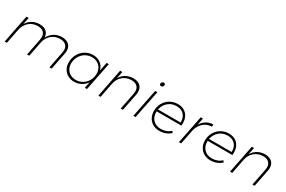

<svg xmlns="http://www.w3.org/2000/svg" viewBox="119 -1895 4593 3085"><g transform="rotate(30 2415.5 -352.0)"><path d="M993 -367Q993 -342 987 -313L925 0H884L945 -309Q950 -336 950 -355Q950 -415 913 -448.5Q876 -482 807 -482Q719 -481 655.5 -430.5Q592 -380 568 -293L510 0H469L530 -309Q535 -336 535 -355Q535 -415 498 -448.5Q461 -482 392 -482Q298 -481 233 -424Q168 -367 148 -272L95 0H54L157 -521H198L172 -391Q209 -454 268 -487.5Q327 -521 401 -523Q483 -523 529 -484Q575 -445 578 -375Q616 -446 676.5 -483.5Q737 -521 816 -523Q900 -523 946.5 -482Q993 -441 993 -367Z M1112 -227Q1112 -309 1149.5 -377Q1187 -445 1252 -484.5Q1317 -524 1394 -524Q1478 -524 1536.5 -479.5Q1595 -435 1612 -360L1644 -521H1685L1581 0H1540L1564 -115Q1526 -59 1467.5 -28Q1409 3 1341 3Q1274 3 1222 -26Q1170 -55 1141 -107.5Q1112 -160 1112 -227ZM1593 -289Q1593 -346 1568 -390.5Q1543 -435 1498 -459.5Q1453 -484 1395 -484Q1330 -484 1274.5 -450Q1219 -416 1186.5 -357.5Q1154 -299 1154 -230Q1154 -173 1179 -129Q1204 -85 1248.5 -60.5Q1293 -36 1351 -36Q1417 -36 1472.5 -70Q1528 -104 1560.5 -162Q1593 -220 1593 -289Z M2316 -367Q2316 -342 2310 -313L2248 0H2207L2268 -309Q2273 -336 2273 -355Q2273 -415 2235.5 -448.5Q2198 -482 2130 -482Q2038 -480 1971.5 -424.5Q1905 -369 1886 -272L1833 0H1792L1895 -521H1936L1910 -391Q1947 -454 2006 -487.5Q2065 -521 2139 -523Q2223 -523 2269.5 -482Q2316 -441 2316 -367Z M2630 -677Q2630 -659 2617 -646.5Q2604 -634 2587 -634Q2574 -634 2566 -642.5Q2558 -651 2558 -665Q2558 -682 2571 -694.5Q2584 -707 2601 -707Q2614 -707 2622 -698.5Q2630 -690 2630 -677ZM2586 -521 2482 0H2441L2545 -521Z M2729 -249V-236Q2729 -147 2783 -92Q2837 -37 2925 -37Q2978 -37 3024 -54.5Q3070 -72 3104 -105L3126 -76Q3087 -39 3034 -18.5Q2981 2 2922 2Q2853 2 2800 -28Q2747 -58 2717.5 -112Q2688 -166 2688 -235Q2688 -316 2725.5 -381.5Q2763 -447 2827.5 -484.5Q2892 -522 2970 -522Q3037 -522 3087 -493.5Q3137 -465 3163.5 -413.5Q3190 -362 3190 -294Q3190 -272 3187 -249ZM2733 -286H3153Q3155 -376 3106 -429.5Q3057 -483 2969 -483Q2879 -483 2814.5 -428.5Q2750 -374 2733 -286Z M3625 -522 3621 -479Q3536 -479 3473.5 -426.5Q3411 -374 3384 -282L3328 0H3287L3391 -521H3432L3406 -391Q3443 -453 3499 -487Q3555 -521 3625 -522Z M3676 -249V-236Q3676 -147 3730 -92Q3784 -37 3872 -37Q3925 -37 3971 -54.5Q4017 -72 4051 -105L4073 -76Q4034 -39 3981 -18.5Q3928 2 3869 2Q3800 2 3747 -28Q3694 -58 3664.5 -112Q3635 -166 3635 -235Q3635 -316 3672.5 -381.5Q3710 -447 3774.5 -484.5Q3839 -522 3917 -522Q3984 -522 4034 -493.5Q4084 -465 4110.5 -413.5Q4137 -362 4137 -294Q4137 -272 4134 -249ZM3680 -286H4100Q4102 -376 4053 -429.5Q4004 -483 3916 -483Q3826 -483 3761.5 -428.5Q3697 -374 3680 -286Z M4759 -367Q4759 -342 4753 -313L4691 0H4650L4711 -309Q4716 -336 4716 -355Q4716 -415 4678.5 -448.5Q4641 -482 4573 -482Q4481 -480 4414.5 -424.5Q4348 -369 4329 -272L4276 0H4235L4338 -521H4379L4353 -391Q4390 -454 4449 -487.5Q4508 -521 4582 -523Q4666 -523 4712.5 -482Q4759 -441 4759 -367Z"/></g></svg>

Font: TypoPRO Montserrat
Style: Italic
Weight: 275
Italic angle: -11.3°
Designer: Julieta Ulanovsky
Foundry: Julieta Ulanovsky
Version: Version 6.001